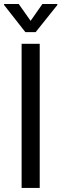

<svg xmlns="http://www.w3.org/2000/svg" viewBox="-26 -927 303 947"><path d="M169.9 0H80.6V-710.9H169.9ZM125 -824.2 183.1 -907.2H256.8V-902.3L149.9 -768.6H99.1L-5.9 -902.3V-907.2H66.4Z"/></svg>

Font: Roboto Condensed
Style: Regular
Weight: 400
Designer: Google
Version: Version 2.001047; 2015